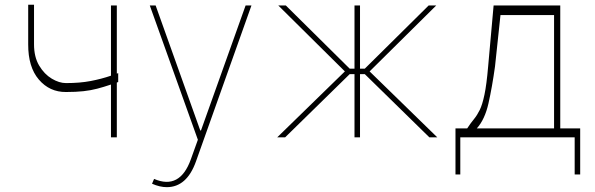

<svg xmlns="http://www.w3.org/2000/svg" viewBox="-20 -568 2460 794"><path d="M463.1 -545.5V-263.5Q465.9 -264.6 468.8 -265.6V-228.7Q467 -228 463.4 -226.9Q463.4 -226.9 463.1 -226.6V0H438.9V-218.4Q408.4 -208.1 381.9 -201.2Q355.5 -194.2 325.3 -190.9Q295.1 -187.5 252.8 -187.5Q185 -187.1 140.6 -239Q96.2 -290.8 96.6 -384.9V-548.3H120.7V-384.9Q120.7 -332.4 142 -296.7Q163.4 -261 194.1 -242.7Q224.8 -224.4 252.8 -224.4Q310.7 -224.4 355.1 -233Q399.5 -241.5 438.9 -255V-545.5Z M669.7 206Q641.3 206 608.7 191.8L617.2 171.9Q723.7 217.7 769.2 90.9L798.3 9.9L599.4 -545.5H623.6L808.2 -28.4H811.1L995.7 -545.5H1019.9L790.5 99.4Q752.5 206 669.7 206Z M1126.4 0 1406.2 -272.7 1130.7 -545.5H1161.9L1426.1 -284.1H1446V-545.5H1468.8V-284.1H1488.6L1752.8 -545.5H1784.1L1508.5 -272.7L1788.4 0H1755.7L1488.6 -261.4H1468.8V0H1446V-261.4H1426.1L1159.1 0Z M1863.6 153.4V-36.9H1911.9Q1927.2 -60 1940.2 -75.6Q1953.1 -91.3 1964 -113.3Q1974.8 -135.3 1983.5 -176.7Q1992.2 -218 1998.6 -292.6L2021.3 -545.5H2296.9V-36.9H2379.3V153.4H2356.5V0H1883.5V153.4ZM1951.7 -36.9H2271.3V-505.7H2049.7L2027 -292.6Q2015.3 -208.5 2000.2 -141.2Q1985.1 -73.9 1951.7 -36.9Z"/></svg>

Font: Inter Thin BETA
Style: Regular
Weight: 100
Designer: Rasmus Andersson
Foundry: rsms
Version: Version 3.011;git-f93a4a705